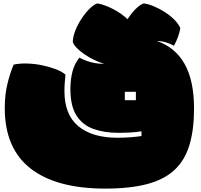

<svg xmlns="http://www.w3.org/2000/svg" viewBox="-20 -785 1181 1129"><path d="M599 324Q312 324 160 206Q8 88 8 -150Q8 -226 23 -289Q38 -352 60 -405Q96 -413 140.5 -411.5Q185 -410 228.5 -401Q272 -392 308.5 -378Q345 -364 365 -346Q363 -324 361 -301Q359 -278 359 -249Q359 -110 441 -42.5Q523 25 671 25Q710 25 748.5 22Q787 19 812 15Q812 0 812 -13Q784 -8 747.5 -6Q711 -4 676 -4Q593 -4 529 -27Q465 -50 429.5 -106Q394 -162 394 -261Q394 -319 406.5 -365.5Q419 -412 447 -446Q483 -427 520 -418Q557 -409 592 -410Q565 -418 534.5 -432.5Q504 -447 477 -465.5Q450 -484 431 -503.5Q412 -523 408 -539Q409 -570 423 -605.5Q437 -641 459 -674.5Q481 -708 505.5 -732.5Q530 -757 552 -765Q594 -758 644.5 -732Q695 -706 730 -672Q751 -705 776.5 -731Q802 -757 825 -765Q854 -761 887 -747Q920 -733 951.5 -712.5Q983 -692 1006.5 -668Q1030 -644 1040 -620Q1037 -596 1027 -569Q1017 -542 1003 -516Q975 -531 951 -537.5Q927 -544 902 -544Q1009 -508 1065 -410Q1121 -312 1121 -146Q1121 -22 1094 67.5Q1067 157 1007 213.5Q947 270 846.5 297Q746 324 599 324ZM714 -196H779V-245H714Z"/></svg>

Font: Oi
Style: Regular
Weight: 400
Designer: Kostas Bartsokas, Mohamad Dakak
Foundry: Foundry5
Version: Version 4.000